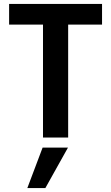

<svg xmlns="http://www.w3.org/2000/svg" viewBox="-20 -694 560 969"><path d="M495 -570H324V0H197V-570H26V-674H495ZM209 255H118L195 51H323Z"/></svg>

Font: Hind Colombo SemiBold
Style: Regular
Weight: 600
Designer: Jyotish Sonowal, Aditi Pimprikar
Foundry: Indian Type Foundry
Version: Version 1.000;PS 1.0;hotconv 1.0.86;makeotf.lib2.5.63406; tt